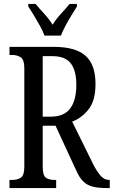

<svg xmlns="http://www.w3.org/2000/svg" viewBox="-20 -951 575 971"><path d="M28 0V-41H42Q68 -41 85.5 -52.5Q103 -64 103 -108V-605Q103 -649 85 -661Q67 -673 42 -673H28V-714H252Q362 -714 412.5 -669Q463 -624 463 -526Q463 -442 428 -398Q393 -354 345 -336L451 -121Q471 -82 489.5 -61.5Q508 -41 532 -41H535V0H520Q478 0 449.5 -7Q421 -14 401 -33.5Q381 -53 365 -90L261 -315H196V-108Q196 -64 212 -52.5Q228 -41 255 -41H264V0ZM237 -361Q304 -361 335 -402.5Q366 -444 366 -522Q366 -594 338 -630.5Q310 -667 246 -667H196V-361ZM205 -771Q197 -794 182 -820.5Q167 -847 151.5 -873Q136 -899 123 -918V-931H160Q181 -906 204.5 -880.5Q228 -855 246 -826Q264 -855 287.5 -880.5Q311 -906 332 -931H369V-918Q357 -899 341 -873Q325 -847 311 -820.5Q297 -794 288 -771Z"/></svg>

Font: Noto Serif Thai ExtraCondensed
Style: Regular
Weight: 400
Width: 2
Designer: Monotype Design Team
Foundry: Monotype Imaging Inc.
Version: Version 2.002; ttfautohint (v1.8.4.7-5d5b)